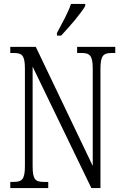

<svg xmlns="http://www.w3.org/2000/svg" viewBox="-20 -951 626 971"><path d="M268 -784V-771H289C332 -816 392 -886 411 -921V-931H339C324 -886 297 -839 268 -784ZM32 0H224V-31H203C160 -31 145 -41 145 -111V-614L442 0H488V-603C488 -672 504 -683 546 -683H563V-714H370V-683H391C433 -683 449 -672 449 -605V-112L161 -714H32V-683H48C90 -683 106 -673 106 -605V-111C106 -41 90 -31 46 -31H32Z"/></svg>

Font: Noto Serif Armenian ExtraCondensed Light
Style: Regular
Weight: 300
Width: 2
Designer: Monotype Design Team
Foundry: Monotype Imaging Inc.
Version: Version 2.008